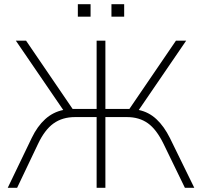

<svg xmlns="http://www.w3.org/2000/svg" viewBox="-20 -900 968 920"><path d="M17 0 132 -239Q159 -295 196.5 -329Q234 -363 283 -373L56 -705H105L328 -378H443V-705H485V-378H600L823 -705H872L645 -373Q693 -363 729.5 -329Q766 -295 794 -239L911 0H866L764 -210Q730 -280 688.5 -309.5Q647 -339 588 -339H485V0H443V-339H340Q279 -339 236.5 -308.5Q194 -278 162 -210L62 0ZM514 -820V-880H575V-820ZM353 -820V-880H414V-820Z"/></svg>

Font: Nunito Sans ExtraLight
Style: Regular
Weight: 200
Designer: Vernon Adams
Foundry: Vernon Adams
Version: Version 3.006; ttfautohint (v1.8.3)